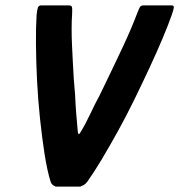

<svg xmlns="http://www.w3.org/2000/svg" viewBox="-20 -693 666 713"><path d="M187 0Q180 -3 175.5 -6.5Q171 -10 168 -18Q155 -60 145.5 -121Q136 -182 128.5 -253Q121 -324 117.5 -395.5Q114 -467 113.5 -530Q113 -593 116 -638Q118 -658 121 -665.5Q124 -673 133 -673H235Q244 -673 246.5 -668.5Q249 -664 248 -646Q246 -616 246 -585Q246 -554 247.5 -523.5Q249 -493 250.5 -462Q252 -431 254 -400Q256 -369 259 -339Q260 -310 263 -272Q266 -234 269 -203Q271 -195 272.5 -194.5Q274 -194 279 -202Q297 -231 315.5 -270.5Q334 -310 350 -339Q364 -368 379 -399Q394 -430 409 -461.5Q424 -493 438.5 -524Q453 -555 466 -585.5Q479 -616 490 -645Q497 -664 501 -668.5Q505 -673 513 -673H617Q626 -673 625.5 -665.5Q625 -658 618 -638Q605 -601 584 -551Q563 -501 536 -443Q509 -385 479.5 -324.5Q450 -264 418.5 -207Q387 -150 358 -101.5Q329 -53 304 -18Q297 -9 291 -6Q285 -3 278 0Z"/></svg>

Font: Glory Thin
Style: Bold Italic
Weight: 700
Italic angle: -12°
Version: Version 1.011